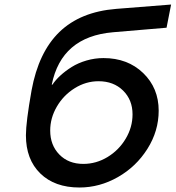

<svg xmlns="http://www.w3.org/2000/svg" viewBox="-20 -813 774 846"><path d="M94.2 -216.8Q94.2 -274.9 119.1 -415Q149.9 -583 241.9 -672.1Q334 -761.2 492.2 -773.9L733.9 -793L713.9 -690.9L478 -670.9Q250.5 -651.4 208 -439.9H210.9Q224.6 -460.4 246.1 -480.2Q267.6 -500 295.9 -517.8Q324.2 -535.6 361.1 -546.4Q397.9 -557.1 436 -557.1Q542.5 -557.1 610.8 -491.2Q679.2 -425.3 679.2 -325.2Q679.2 -235.8 629.6 -157.2Q580.1 -78.6 499.5 -32.7Q418.9 13.2 330.1 13.2Q221.2 13.2 157.7 -48.6Q94.2 -110.4 94.2 -216.8ZM201.2 -237.8Q201.2 -173.3 241.5 -132.1Q281.7 -90.8 347.2 -90.8Q403.8 -90.8 453.9 -121.1Q503.9 -151.4 533.9 -201.9Q564 -252.4 564 -309.1Q564 -373 522.2 -414.1Q480.5 -455.1 414.1 -455.1Q358.4 -455.1 309.1 -424.3Q259.8 -393.6 230.5 -343.3Q201.2 -293 201.2 -237.8Z"/></svg>

Font: Involve SemiBold Oblique
Style: Italic
Weight: 600
Italic angle: -10.5°
Designer: Stefan Peev
Foundry: Context Ltd.
Version: Version 1.001